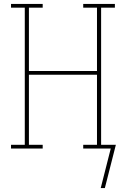

<svg xmlns="http://www.w3.org/2000/svg" viewBox="-20 -755 640 976"><path d="M492 201 543 0H403V-19H473V-375H127V-19H197V0H36V-19H106V-716H36V-735H197V-716H127V-394H473V-716H403V-735H564V-716H494V-19H569L513 201Z"/></svg>

Font: Iosevka Etoile Thin
Style: Regular
Weight: 100
Designer: Belleve Invis
Foundry: Belleve Invis
Version: Version 22.1.2; ttfautohint (v1.8.4)